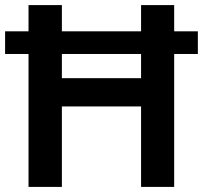

<svg xmlns="http://www.w3.org/2000/svg" viewBox="-20 -734 797 754"><path d="M92 0V-522H0V-611H92V-714H223V-611H534V-714H664V-611H757V-522H664V0H534V-316H223V0ZM223 -427H534V-522H223Z"/></svg>

Font: Noto Sans Adlam Unjoined SemiBold
Style: Regular
Weight: 600
Version: Version 3.001